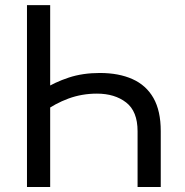

<svg xmlns="http://www.w3.org/2000/svg" viewBox="-20 -748 740 768"><path d="M379.4 -456.1Q455.1 -456.1 509.8 -431.6Q564.5 -407.2 593.8 -356Q623 -304.7 623 -223.6V0H530.3V-223.1Q530.3 -302.7 484.6 -338.1Q439 -373.5 367.7 -373.5Q307.6 -373.5 253.9 -353.8Q200.2 -334 152.8 -299.3V-390.1Q199.7 -419.4 255.1 -437.7Q310.5 -456.1 379.4 -456.1ZM180.7 -727.5V0H87.9V-727.5Z"/></svg>

Font: Adwaita Sans
Style: Regular
Weight: 400
Designer: Rasmus Andersson
Foundry: rsms
Version: Version 4.001;git-9221beed3